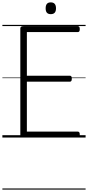

<svg xmlns="http://www.w3.org/2000/svg" viewBox="-20 -1157 740 1615"><path d="M178 0Q164 0 157.5 -5.5Q151 -11 151 -23V-918Q151 -928 158 -932.5Q165 -937 179 -937H634Q642 -937 646.5 -931.5Q651 -926 651 -912Q651 -898 646.5 -892.5Q642 -887 634 -887H206V-520H568Q576 -520 580 -514.5Q584 -509 584 -496Q584 -482 580 -476Q576 -470 568 -470H206V-50H634Q642 -50 646.5 -44.5Q651 -39 651 -25Q651 -11 646.5 -5.5Q642 0 634 0ZM407 -1038Q385 -1038 374.5 -1050Q364 -1062 364 -1087Q364 -1112 374.5 -1124.5Q385 -1137 407 -1137Q429 -1137 440 -1124.5Q451 -1112 451 -1087Q451 -1062 440 -1050Q429 -1038 407 -1038ZM0 428H700V438H0ZM0 -20H700V0H0ZM0 -505H700V-500H0ZM0 -948H700V-938H0Z"/></svg>

Font: Playwrite US Modern Guides
Style: Regular
Weight: 400
Designer: Veronika Burian, José Scaglione
Foundry: TypeTogether
Version: Version 1.003